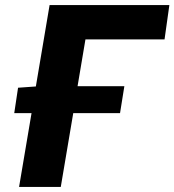

<svg xmlns="http://www.w3.org/2000/svg" viewBox="-20 -735 686 755"><path d="M51 -390 121 -395 175 -715H646L627 -580H316L285 -396H469L452 -290H268L219 0H55L104 -290H36Z"/></svg>

Font: Nebula Sans Bold
Style: Regular
Weight: 700
Italic angle: -9°
Designer: Paul D. Hunt for Adobe (as Source Sans)
Foundry: Nebula Entertainment & Broadcasting LLC
Version: Version 1.010